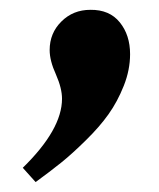

<svg xmlns="http://www.w3.org/2000/svg" viewBox="-20 -200 320 387"><path d="M25.9 138.2Q105 61 105 -1Q105 -22 92.8 -49.8Q80.1 -77.6 80.1 -99.1Q80.1 -133.3 103.8 -156.7Q127.4 -180.2 162.1 -180.2Q200.7 -180.7 221.4 -155Q242.2 -129.4 242.2 -90.8Q242.2 -59.1 229.5 -27.1Q216.8 4.9 198.7 30.3Q180.7 55.7 152.8 83Q125 110.4 102.8 128.2Q80.6 146 51.8 167Z"/></svg>

Font: Linguistics Pro
Style: Bold Italic
Weight: 700
Italic angle: -12°
Designer: Stefan Peev, Context Ltd
Foundry: Stefan Peev, Context Ltd
Version: Version 001.000